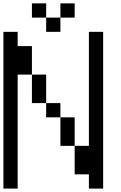

<svg xmlns="http://www.w3.org/2000/svg" viewBox="-20 -1103 707 1123"><path d="M0 0V-916.7H83.3V-833.3H166.7V-666.7H83.3V0ZM166.7 -500V-666.7H250V-500ZM166.7 -1000V-1083.3H250V-1000ZM333.3 -416.7H416.7V-250H333.3ZM333.3 -500V-416.7H250V-500ZM333.3 -1000V-916.7H250V-1000ZM333.3 -1083.3H416.7V-1000H333.3ZM500 -83.3H416.7V-250H500V-916.7H583.3V0H500Z"/></svg>

Font: Galmuri11 Regular
Style: Regular
Weight: 400
Designer: Minseo Lee (Quiple)
Version: Version 2.356;hotconv 1.1.0;makeotfexe 2.6.0 DEVELOPMENT